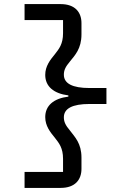

<svg xmlns="http://www.w3.org/2000/svg" viewBox="-20 -780 640 938"><path d="M100 -760V-682H288V-618C288 -565 269 -542 248 -515C225 -487 201 -457 201 -414C201 -358 242 -323 314 -314V-308C242 -299 201 -264 201 -208C201 -165 225 -135 248 -107C269 -80 288 -57 288 -4V60H100V138H276C347 138 378 98 378 45V-10C378 -80 346 -110 322 -142C299 -169 292 -186 292 -207C292 -250 334 -272 417 -272H500V-350H417C334 -350 292 -372 292 -415C292 -436 299 -453 322 -480C346 -510 378 -542 378 -612V-667C378 -720 347 -760 276 -760Z"/></svg>

Font: IBM Mono Medium
Style: Regular
Weight: 500
Monospace: yes
Designer: Mike Abbink, Paul van der Laan, Pieter van Rosmalen
Foundry: Bold Monday
Version: Version 2.3